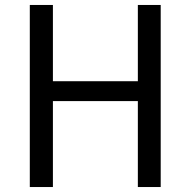

<svg xmlns="http://www.w3.org/2000/svg" viewBox="-20 -753 768 773"><path d="M100 0H193V-346H535V0H627V-733H535V-426H193V-733H100Z"/></svg>

Font: Noto Sans T Chinese Regular
Style: Regular
Weight: 400
Designer: Ryoko NISHIZUKA (kana & ideographs); Paul D. Hunt (Latin, Greek & Cyrillic); Wenlong ZHANG (bopomofo); Sandoll Communica
Foundry: Adobe Systems Incorporated
Version: Version 1.000;PS 1;hotconv 1.0.78;makeotf.lib2.5.61930